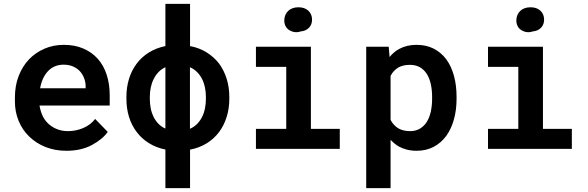

<svg xmlns="http://www.w3.org/2000/svg" viewBox="-20 -770 3040 993"><path d="M323.7 9.8Q400.4 9.8 455.8 -20.3Q511.2 -50.3 537.1 -87.9L472.2 -154.8Q448.2 -124 410.6 -107.9Q373 -91.8 331.5 -91.8Q301.3 -91.8 276.1 -101.6Q251 -111.3 231.4 -128.9Q212.9 -146 201.9 -167.5Q190.9 -189 184.6 -222.2V-224.1H547.4V-277.8Q547.4 -335.4 531.7 -383.5Q516.1 -431.6 485.8 -465.8Q455.1 -500 410.9 -519Q366.7 -538.1 309.6 -538.1Q256.3 -538.1 210.2 -518.3Q164.1 -498.5 129.9 -462.9Q95.7 -426.8 76.4 -376.7Q57.1 -326.7 57.1 -265.1V-245.6Q57.1 -191.9 76.2 -145.3Q95.2 -98.6 130.4 -64.5Q165.5 -29.8 214.6 -10Q263.7 9.8 323.7 9.8ZM308.6 -435.5Q336.4 -435.5 357.2 -426.5Q377.9 -417.5 392.6 -402.3Q406.7 -387.2 414.8 -366.2Q422.9 -345.2 422.9 -323.2V-313.5H187.5Q192.4 -341.8 202.9 -364.3Q213.4 -386.7 229 -402.8Q244.1 -418.9 264.4 -427.2Q284.7 -435.5 308.6 -435.5Z M633.8 -269V-258.8Q633.8 -209 647.2 -165.5Q660.6 -122.1 686.5 -87.9Q712.4 -53.2 750 -29.8Q787.6 -6.3 835.4 3.4V203.1H962.9V3.9Q1011.2 -5.4 1049.1 -28.8Q1086.9 -52.2 1113.3 -87.4Q1138.7 -121.6 1152.3 -165.3Q1166 -209 1166 -258.8V-269Q1166 -318.8 1152.3 -362.5Q1138.7 -406.2 1113.3 -440.9Q1086.9 -475.1 1049.1 -498.8Q1011.2 -522.5 962.9 -531.7V-750H835.4V-531.7Q787.6 -522 750 -498.5Q712.4 -475.1 686.5 -440.4Q660.6 -405.8 647.2 -362.1Q633.8 -318.4 633.8 -269ZM754.9 -258.8V-269Q754.9 -294.4 759.8 -317.9Q764.6 -341.3 774.9 -361.3Q784.7 -381.3 799.6 -397Q814.5 -412.6 835.4 -422.4V-105Q814.5 -114.3 799.3 -129.9Q784.2 -145.5 774.4 -165.5Q764.2 -186 759.5 -209.7Q754.9 -233.4 754.9 -258.8ZM1044.9 -269V-258.8Q1044.9 -232.9 1040 -209Q1035.2 -185.1 1024.9 -164.6Q1014.6 -144.5 999 -128.7Q983.4 -112.8 962.4 -104V-422.4Q983.4 -413.1 999 -397.5Q1014.6 -381.8 1024.9 -361.8Q1035.2 -341.3 1040 -317.9Q1044.9 -294.4 1044.9 -269Z M1303.7 -528.3V-424.3H1460.4V-103.5H1303.7V0H1737.3V-103.5H1587.9V-528.3ZM1450.2 -664.1Q1450.2 -647.5 1457.5 -633.8Q1464.8 -620.1 1478.5 -612.8Q1492.2 -605 1506.6 -603.8Q1521 -602.5 1534.7 -607.4Q1563.5 -609.9 1579.3 -627.9Q1595.2 -646 1593.8 -672.4Q1592.3 -699.2 1573.5 -715.8Q1554.7 -732.4 1523.4 -732.4Q1506.8 -732.4 1493.4 -727.5Q1480 -722.7 1470.7 -713.9Q1460.9 -704.6 1455.6 -691.9Q1450.2 -679.2 1450.2 -664.1Z M1874 203.1H2000V-46.9Q2009.8 -36.6 2020 -28.1Q2030.3 -19.5 2042 -12.7Q2061.5 -2 2084.5 3.9Q2107.4 9.8 2134.8 9.8Q2184.6 9.8 2223.1 -10.7Q2261.7 -31.2 2288.1 -67.4Q2314 -103 2327.6 -152.3Q2341.3 -201.7 2341.3 -258.8V-269.5Q2341.3 -329.1 2327.6 -378.7Q2314 -428.2 2287.6 -463.9Q2261.2 -499 2222.7 -518.6Q2184.1 -538.1 2133.8 -538.1Q2108.4 -538.1 2086.2 -532.7Q2064 -527.3 2045.9 -517.6Q2031.2 -509.8 2018.6 -499.3Q2005.9 -488.8 1995.1 -475.1L1990.2 -528.3H1874ZM2214.8 -269.5V-259.3Q2214.8 -225.1 2208.5 -194.8Q2202.1 -164.6 2188.5 -141.6Q2174.8 -118.7 2152.8 -105.2Q2130.9 -91.8 2100.6 -91.8Q2081.5 -91.8 2065.7 -95.9Q2049.8 -100.1 2038.1 -107.4Q2025.9 -115.2 2016.4 -126Q2006.8 -136.7 2000 -149.9V-377.4Q2007.3 -392.1 2017.6 -402.8Q2027.8 -413.6 2041 -421.4Q2052.7 -427.7 2067.4 -431.2Q2082 -434.6 2099.6 -434.6Q2130.4 -434.6 2152.1 -421.9Q2173.8 -409.2 2188 -386.7Q2201.7 -364.3 2208.3 -334Q2214.8 -303.7 2214.8 -269.5Z M2503.9 -528.3V-424.3H2660.6V-103.5H2503.9V0H2937.5V-103.5H2788.1V-528.3ZM2650.4 -664.1Q2650.4 -647.5 2657.7 -633.8Q2665 -620.1 2678.7 -612.8Q2692.4 -605 2706.8 -603.8Q2721.2 -602.5 2734.9 -607.4Q2763.7 -609.9 2779.5 -627.9Q2795.4 -646 2793.9 -672.4Q2792.5 -699.2 2773.7 -715.8Q2754.9 -732.4 2723.6 -732.4Q2707 -732.4 2693.6 -727.5Q2680.2 -722.7 2670.9 -713.9Q2661.1 -704.6 2655.8 -691.9Q2650.4 -679.2 2650.4 -664.1Z"/></svg>

Font: Roboto Mono SemiBold
Style: Regular
Weight: 600
Monospace: yes
Designer: Google
Version: Version 3.000